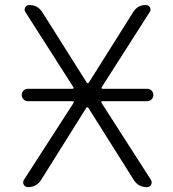

<svg xmlns="http://www.w3.org/2000/svg" viewBox="-20 -774 696 772"><path d="M91.8 -367.2Q82 -367.2 74.7 -374.5Q67.4 -381.8 67.4 -392.1Q67.4 -402.3 74.7 -409.7Q82 -417 91.8 -417H271.5Q274.4 -417 275.4 -418.9Q276.4 -420.9 275.4 -422.9L82 -725.6Q76.2 -734.4 81.5 -744.1Q86.9 -753.9 97.7 -753.9Q131.8 -753.9 150.4 -724.6L329.1 -441.4Q330.1 -439.5 333 -439.5Q335.9 -439.5 336.9 -441.4L515.6 -725.6Q533.2 -753.9 566.4 -753.9Q578.1 -753.9 583 -744.1Q587.9 -734.4 582 -725.6L388.7 -422.9Q387.7 -420.9 388.7 -418.9Q389.6 -417 392.6 -417H572.3Q582 -417 589.4 -409.7Q596.7 -402.3 596.7 -392.1Q596.7 -381.8 589.4 -374.5Q582 -367.2 572.3 -367.2H390.6Q388.7 -367.2 387.7 -365.2Q386.7 -363.3 387.7 -361.3L586.9 -50.8Q592.8 -41 587.4 -31.2Q582 -21.5 570.3 -21.5Q536.1 -21.5 517.6 -50.8L335 -340.8Q334 -342.8 331.1 -342.8Q328.1 -342.8 327.1 -340.8L145.5 -50.8Q127 -21.5 91.8 -21.5Q81.1 -21.5 75.7 -31.2Q70.3 -41 76.2 -50.8L276.4 -361.3Q277.3 -363.3 276.4 -365.2Q275.4 -367.2 273.4 -367.2Z"/></svg>

Font: Gen Jyuu Gothic P Light
Style: Regular
Weight: 200
Designer: [Source Han Sans]
Ryoko NISHIZUKA  (kana & ideographs); Paul D. Hunt (Latin, Greek & Cyrillic); Wenlong ZHANG  (bopomofo
Version: Version 1.002.20150607